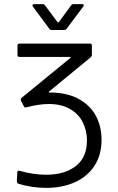

<svg xmlns="http://www.w3.org/2000/svg" viewBox="-20 -718 576 934"><path d="M221 -268Q307 -268 364 -236Q421 -204 447.5 -152.5Q474 -101 474 -38Q474 37 438.5 90Q403 143 342 169.5Q281 196 205 196Q136 196 70 176Q62 173 62 164L64 121Q64 116 67.5 113.5Q71 111 76 113Q142 132 205 132Q294 132 348.5 90Q403 48 403 -35Q403 -82 383 -122.5Q363 -163 321 -187.5Q279 -212 217 -212Q169 -212 109 -196Q107 -195 104 -195Q99 -195 96 -201L82 -228Q81 -230 81 -233Q81 -238 85 -242L322 -436Q324 -438 323 -439.5Q322 -441 320 -441H75Q65 -441 65 -451V-496Q65 -506 75 -506H417Q427 -506 427 -496V-451Q427 -445 421 -439L219 -273Q214 -268 221 -268ZM138 -692Q138 -694 140 -696Q142 -698 146 -698H186Q195 -698 199 -692L260 -610Q261 -609 263 -609Q265 -609 266 -610L326 -692Q330 -698 339 -698H379Q385 -698 387 -694.5Q389 -691 385 -686L304 -578Q300 -572 291 -572H233Q224 -572 220 -578L140 -686Q138 -688 138 -692Z"/></svg>

Font: Amber EN
Style: Regular
Weight: 400
Designer: Jeremy Tribby
Foundry: Tribby Type Co.
Version: Version 1.403 November 24, 2021